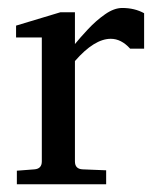

<svg xmlns="http://www.w3.org/2000/svg" viewBox="-20 -484 392 484"><path d="M343.3 -361.3H308.1Q285.6 -386.2 259.3 -386.2Q217.8 -386.2 168.9 -330.1V-77.1Q168.9 -58.1 188 -57.1L247.6 -54.7V-19.5H22.5V-53.7L66.9 -57.1Q85.4 -58.6 85.4 -77.1V-389.6H20.5V-419.4L132.3 -453.1H168.9V-373Q182.1 -389.2 202.1 -410.6Q222.2 -432.1 244.9 -448Q267.6 -463.9 288.1 -463.9Q319.3 -463.9 343.3 -450.7Z"/></svg>

Font: Annapurna SIL
Style: Regular
Weight: 400
Designer: Peter Martin, Annie Olsen
Foundry: SIL International
Version: Version 2.000